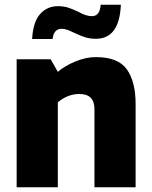

<svg xmlns="http://www.w3.org/2000/svg" viewBox="-20 -787 638 807"><path d="M50 -538H193L223 -485Q252 -510 296.5 -528.5Q341 -547 383 -547Q477 -547 513.5 -495Q550 -443 550 -351V0H377V-328Q377 -392 314 -392Q265 -392 223 -357V0H50ZM223 -761Q248 -761 266.5 -755Q285 -749 310 -737Q342 -719 366 -719Q400 -719 403 -767H488Q482 -624 383 -624Q358 -624 337.5 -630.5Q317 -637 292 -649Q274 -658 262 -662Q250 -666 239 -666Q222 -666 212.5 -654.5Q203 -643 201 -623H115Q119 -695 148.5 -728Q178 -761 223 -761Z"/></svg>

Font: Exo ExtraBold
Style: Regular
Weight: 800
Designer: Natanael Gama
Foundry: Natanael Gama
Version: Version 1.500